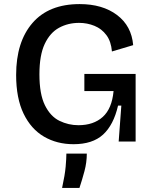

<svg xmlns="http://www.w3.org/2000/svg" viewBox="-20 -693 747 940"><path d="M340 13Q259 13 195.5 -24Q132 -61 95.5 -136.5Q59 -212 59 -326Q59 -488 139 -580.5Q219 -673 370 -673Q482 -673 553 -619.5Q624 -566 632 -472L528 -441Q524 -490 501 -521Q478 -552 442.5 -566.5Q407 -581 367 -581Q313 -581 269 -557Q225 -533 199 -478Q173 -423 173 -329Q173 -232 200 -177.5Q227 -123 271 -101.5Q315 -80 364 -80Q438 -80 483 -120.5Q528 -161 536 -247H393V-331H644V0H561L574 -176H558Q536 -81 484.5 -34Q433 13 340 13ZM284 227Q298 163 301.5 122.5Q305 82 305 59H405Q405 102 393.5 145Q382 188 369 227Z"/></svg>

Font: Bricolage Grotesque 10pt Medium
Style: Regular
Weight: 500
Designer: Mathieu Triay
Foundry: Atelier Triay
Version: Version 1.000; ttfautohint (v1.8.4.7-5d5b);gftools[0.9.32]